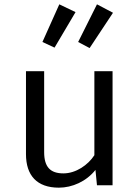

<svg xmlns="http://www.w3.org/2000/svg" viewBox="-20 -856 640 887"><path d="M176 -662 232 -636 329 -800 254 -836ZM341 -662 394 -634 502 -797 428 -836ZM184 -527H100V-144C100 -46 150 11 252 11C314 11 379 -18 421 -71L428 0H500V-527H416V-139C387 -94 331 -55 273 -55C212 -55 184 -85 184 -153Z"/></svg>

Font: FiraMono Nerd Font
Style: Regular
Weight: 400
Designer: Carrois Corporate & Edenspiekermann AG
Foundry: Carrois Corporate GbR & Edenspiekermann AG
Version: Version 003.206;Nerd Fonts 3.3.0